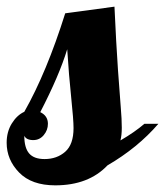

<svg xmlns="http://www.w3.org/2000/svg" viewBox="-35 -551 496 577"><path d="M399 -179H441Q379 -107 288 -54Q231 6 131 6Q60 6 22.5 -32.5Q-15 -71 -15 -122Q-15 -155 0.5 -180Q16 -205 38 -215Q105 -333 161 -511L309 -531Q314 -421 319.5 -341.5Q325 -262 328 -227.5Q331 -193 331 -167Q331 -145 327 -129Q370 -154 399 -179ZM109 -179Q109 -160 96.5 -145Q84 -130 65 -130Q44 -130 38 -143Q38 -107 52.5 -90Q67 -73 99 -73Q136 -73 161 -95Q186 -117 186 -166Q186 -191 179 -257.5Q172 -324 167 -403Q143 -324 86 -214Q109 -203 109 -179Z"/></svg>

Font: Lobster Two
Style: Bold Italic
Weight: 700
Designer: Pablo Impallari
Foundry: Pablo Impallari. www.impallari.com
Version: Version 2.000